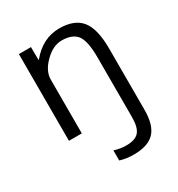

<svg xmlns="http://www.w3.org/2000/svg" viewBox="-180 -647 924 996"><g transform="rotate(-30 282.0 -149.5)"><path d="M301.8 -469.7Q250 -469.7 201.2 -421.4Q152.3 -373 152.3 -322.3V0H75.2V-519.5H147.5L148.4 -442.4H150.4Q222.7 -530.3 322.3 -530.3Q413.1 -530.3 454.1 -479Q495.1 -427.7 495.1 -309.6V56.6Q495.1 148.4 456.1 189.5Q417 230.5 332 230.5Q287.1 230.5 250 218.8V158.2Q284.2 169.9 322.3 169.9Q375 169.9 397.5 144.5Q419.9 119.1 419.9 56.6V-299.8Q419.9 -398.4 393.1 -434.1Q366.2 -469.7 301.8 -469.7Z"/></g></svg>

Font: Mgen+ 1c regular
Style: Regular
Weight: 400
Designer: [Source Han Sans]
Ryoko NISHIZUKA  (kana & ideographs); Paul D. Hunt (Latin, Greek & Cyrillic); Wenlong ZHANG  (bopomofo
Version: Version 1.059.20150602